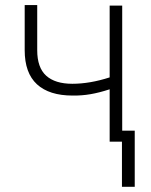

<svg xmlns="http://www.w3.org/2000/svg" viewBox="-20 -552 587 748"><path d="M456.1 -43H504.9V175.8H455.1V0H407.2V-204.1Q366.7 -190.9 332.8 -185.1Q298.8 -179.2 262.7 -179.7Q171.9 -179.7 124 -223.6Q76.2 -267.6 76.2 -356.4V-532.2H125V-356.4Q125 -288.6 159.9 -257.1Q194.8 -225.6 261.7 -225.6Q330.1 -225.6 407.2 -250.5V-530.3H456.1Z"/></svg>

Font: Pretendard ExtraLight
Style: Regular
Weight: 200
Designer: Base glyphs from Inter by Rasmus Andersson; Hangeul glyphs from Noto Sans CJK(Source Han Sans) by Jang Soo-young and Kan
Foundry: Kil Hyung-jin
Version: Version 1.309